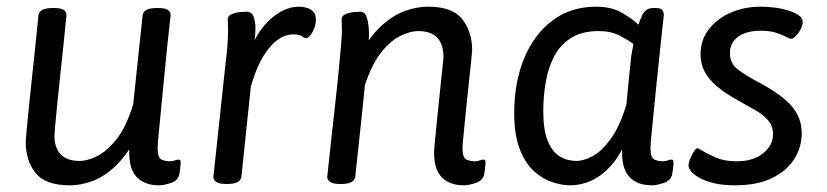

<svg xmlns="http://www.w3.org/2000/svg" viewBox="-20 -549 2478 575"><path d="M453 -525Q474 -525 482.5 -519.5Q491 -514 491 -503Q491 -503 488 -476.5Q485 -450 480.5 -407.5Q476 -365 471.5 -316.5Q467 -268 462.5 -223Q458 -178 455 -146Q452 -114 452 -107Q452 -76 464 -71Q476 -66 488 -66Q497 -66 503.5 -68.5Q510 -71 515 -71Q521 -71 521 -64Q521 -63 520.5 -53.5Q520 -44 517 -27Q513 -8 491.5 -1Q470 6 457 6Q414 6 390.5 -17.5Q367 -41 367 -92V-141L385 -132Q357 -81 324.5 -50.5Q292 -20 257.5 -7Q223 6 189 6Q116 6 86.5 -31Q57 -68 57 -124Q57 -127 59.5 -156Q62 -185 66.5 -228Q71 -271 76 -318.5Q81 -366 85.5 -408Q90 -450 92.5 -476.5Q95 -503 95 -503Q98 -525 137 -525H141Q162 -525 170.5 -519.5Q179 -514 179 -503Q179 -503 176.5 -478Q174 -453 170 -413.5Q166 -374 161 -329Q156 -284 152 -243Q148 -202 145.5 -175Q143 -148 143 -144Q143 -106 162 -86.5Q181 -67 219 -67Q241 -67 270 -81Q299 -95 328.5 -131.5Q358 -168 379 -237Q383 -275 387 -313Q391 -351 394.5 -385Q398 -419 401 -445.5Q404 -472 405.5 -487.5Q407 -503 407 -503Q410 -525 449 -525Z M876 -529Q886 -529 897.5 -526Q909 -523 917.5 -514.5Q926 -506 926 -491Q926 -478 921.5 -465.5Q917 -453 910 -444Q903 -435 897 -435Q891 -435 884 -440.5Q877 -446 858 -446Q819 -446 785 -404Q751 -362 731 -288Q726 -240 721 -192.5Q716 -145 712 -106Q708 -67 705.5 -43.5Q703 -20 703 -20Q700 2 661 2H657Q637 2 628 -4Q619 -10 619 -19L657 -373Q659 -385 661 -412Q663 -439 663 -457Q663 -470 662.5 -477Q662 -484 662 -491Q662 -502 674.5 -507Q687 -512 701 -513Q715 -514 718 -514Q734 -514 739.5 -499Q745 -484 745 -464Q745 -443 741.5 -421.5Q738 -400 736 -387L730 -400Q745 -440 768 -468.5Q791 -497 819 -513Q847 -529 876 -529Z M1262 -529Q1335 -529 1364.5 -491.5Q1394 -454 1394 -399Q1394 -394 1391 -365Q1388 -336 1383.5 -295.5Q1379 -255 1375 -214Q1371 -173 1368 -143Q1365 -113 1365 -107Q1365 -76 1377 -71Q1389 -66 1401 -66Q1410 -66 1416.5 -68.5Q1423 -71 1428 -71Q1434 -71 1434 -64Q1434 -63 1433.5 -53.5Q1433 -44 1430 -27Q1426 -8 1404.5 -1Q1383 6 1370 6Q1327 6 1303.5 -17.5Q1280 -41 1280 -92Q1280 -102 1283 -132Q1286 -162 1290 -201.5Q1294 -241 1298 -279.5Q1302 -318 1305 -345.5Q1308 -373 1308 -379Q1308 -417 1289 -436.5Q1270 -456 1232 -456Q1210 -456 1181 -442.5Q1152 -429 1123.5 -394.5Q1095 -360 1073 -295Q1068 -247 1063 -198Q1058 -149 1053.5 -109Q1049 -69 1046.5 -44.5Q1044 -20 1044 -20Q1041 2 1002 2H998Q978 2 969 -4Q960 -10 960 -19Q960 -19 963 -47.5Q966 -76 971 -122Q976 -168 982 -220.5Q988 -273 993 -323Q998 -373 1001 -409Q1004 -445 1004 -457Q1004 -475 1003.5 -480.5Q1003 -486 1003 -491Q1003 -502 1015.5 -507Q1028 -512 1041.5 -513Q1055 -514 1059 -514Q1074 -514 1079.5 -493.5Q1085 -473 1085 -447Q1085 -427 1083 -407.5Q1081 -388 1078 -377L1065 -399Q1094 -447 1126.5 -475.5Q1159 -504 1193.5 -516.5Q1228 -529 1262 -529Z M1765 -529Q1812 -529 1844 -510Q1876 -491 1892 -475Q1897 -490 1902 -501Q1907 -512 1915 -518.5Q1923 -525 1937 -525H1943Q1958 -525 1963 -519.5Q1968 -514 1968 -504Q1968 -504 1965 -477Q1962 -450 1957.5 -407.5Q1953 -365 1948 -316Q1943 -267 1938.5 -221.5Q1934 -176 1931 -145Q1928 -114 1928 -107Q1928 -76 1940 -71Q1952 -66 1964 -66Q1973 -66 1979.5 -68.5Q1986 -71 1991 -71Q1997 -71 1997 -64Q1997 -63 1996.5 -53.5Q1996 -44 1993 -27Q1989 -8 1967.5 -1Q1946 6 1933 6Q1890 6 1866.5 -17.5Q1843 -41 1843 -92V-141L1858 -135Q1838 -84 1810 -53Q1782 -22 1751 -8Q1720 6 1687 6Q1663 6 1634 -3.5Q1605 -13 1579 -36.5Q1553 -60 1536.5 -102.5Q1520 -145 1520 -210Q1520 -303 1550 -375Q1580 -447 1635 -488Q1690 -529 1765 -529ZM1773 -456Q1723 -456 1690.5 -435.5Q1658 -415 1640 -381Q1622 -347 1614.5 -304Q1607 -261 1607 -216Q1607 -159 1620.5 -126.5Q1634 -94 1656.5 -80.5Q1679 -67 1706 -67Q1728 -67 1755 -81.5Q1782 -96 1809 -133Q1836 -170 1856 -236Q1859 -269 1862 -299Q1865 -329 1867 -348Q1869 -367 1869 -367Q1870 -380 1872.5 -392.5Q1875 -405 1877 -417Q1863 -428 1836.5 -442Q1810 -456 1773 -456Z M2258 -529Q2276 -529 2298 -526.5Q2320 -524 2339.5 -518Q2359 -512 2371.5 -503.5Q2384 -495 2384 -483Q2384 -474 2378 -462Q2372 -450 2363.5 -441.5Q2355 -433 2350 -433Q2344 -433 2336 -438Q2324 -444 2305.5 -450.5Q2287 -457 2259 -457Q2215 -457 2190.5 -439Q2166 -421 2166 -390Q2166 -359 2189.5 -341Q2213 -323 2257 -300Q2301 -276 2328.5 -253Q2356 -230 2368.5 -205Q2381 -180 2381 -150Q2381 -108 2358.5 -72.5Q2336 -37 2291.5 -15.5Q2247 6 2182 6Q2146 6 2120 0Q2094 -6 2076.5 -15.5Q2059 -25 2050.5 -35Q2042 -45 2042 -53Q2042 -62 2047 -74Q2052 -86 2058 -95.5Q2064 -105 2068 -105Q2070 -105 2074 -103Q2078 -101 2083 -98Q2097 -89 2123 -77.5Q2149 -66 2186 -66Q2236 -66 2265.5 -90Q2295 -114 2295 -147Q2295 -172 2279.5 -189.5Q2264 -207 2239.5 -220.5Q2215 -234 2189 -249Q2151 -270 2126.5 -291Q2102 -312 2090 -335Q2078 -358 2078 -386Q2078 -429 2102.5 -461Q2127 -493 2168 -511Q2209 -529 2258 -529Z"/></svg>

Font: Asap VF Beta
Style: Italic
Weight: 400
Italic angle: -6°
Designer: Pablo Cosgaya
Foundry: Pablo Cosgaya
Version: Version 1.007